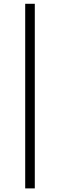

<svg xmlns="http://www.w3.org/2000/svg" viewBox="-20 -788 325 1040"><path d="M116.5 232.5V-767.5H168.5V232.5Z"/></svg>

Font: Newsreader 6pt Light
Style: Regular
Weight: 300
Designer: Hugues Gentile
Foundry: Production Type
Version: Version 1.003; ttfautohint (v1.8.3)